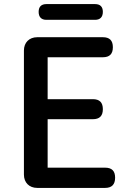

<svg xmlns="http://www.w3.org/2000/svg" viewBox="-20 -919 640 939"><path d="M97 -368V-65C97 -26 123 0 162 0H320H494C527 0 543 -17 543 -50C543 -83 527 -99 494 -99H213V-336H434C467 -336 483 -352 483 -385C483 -418 467 -434 434 -434H213V-639H483C516 -639 532 -655 532 -688C532 -721 516 -737 483 -737H162C123 -737 97 -711 97 -672ZM326 -899H207C182 -899 169 -886 169 -861C169 -836 182 -822 207 -822H326H445C470 -822 483 -836 483 -861C483 -886 470 -899 445 -899Z"/></svg>

Font: GenSenRounded2 TW M
Style: Regular
Weight: 500
Version: Version 2.100;PS 2.1;hotconv 16.6.51;makeotf.lib2.5.65220 DE